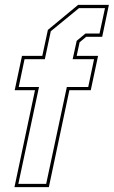

<svg xmlns="http://www.w3.org/2000/svg" viewBox="-20 -770 468 790"><path d="M39.5 0 124 -399H40.5L70.5 -540H154L177 -647L301.5 -750H428L400.5 -618.5H334.5L307.5 -596L295.5 -540H383.5L353.5 -399H265.5L181 0ZM55.5 -13.5H170L255 -412H343L367 -526.5H279L295.5 -602L331.5 -632H389.5L412 -736.5H305L189 -641.5L164.5 -526.5H81L57 -412H140.5Z"/></svg>

Font: Tourney Condensed Thin
Style: Italic
Weight: 100
Width: 3
Italic angle: -12°
Designer: Tyler Finck
Foundry: Etcetera Type Co
Version: Version 1.010; ttfautohint (v1.8.3)